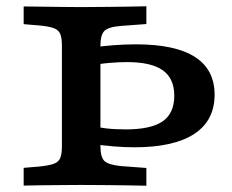

<svg xmlns="http://www.w3.org/2000/svg" viewBox="-20 -591 739 611"><path d="M229.9 -568.5H239.2H246.2Q273.9 -568.5 310 -569Q346.1 -569.4 382.3 -569.8Q418.6 -570.2 445.8 -571V-514.5L364.9 -508.5Q324.8 -505.3 312.2 -492.6Q299.6 -479.9 299.6 -445.2V-369.4H177V-445.2Q177 -469.8 171.8 -482.8Q166.6 -495.7 150.8 -501.5Q135 -507.3 103.7 -510.1L55.3 -514.1V-570.5Q77.7 -570.2 109.6 -569.8Q141.5 -569.4 173.6 -569Q205.7 -568.5 229.9 -568.5ZM408 -122.3Q376.6 -122.3 342.1 -125.1Q307.5 -128 273.1 -133.2V-190Q290.4 -185.9 317.5 -182.5Q344.6 -179.2 379.7 -179.2Q460.5 -179.2 497.6 -204.9Q534.6 -230.6 534.6 -286.2Q534.6 -341.1 498.2 -367.2Q461.8 -393.4 384 -393.4Q357.7 -393.4 327 -390.7Q296.3 -388.1 273.1 -382.5V-439Q301.7 -444.2 339.3 -447Q376.9 -449.9 413 -449.9Q537.8 -449.9 600.3 -409.8Q662.9 -369.7 662.9 -289.6Q662.9 -207.3 598.1 -164.8Q533.2 -122.3 408 -122.3ZM177 -201.6V-369.4H299.6V-201.6ZM229.9 -2.4Q205.7 -2.4 173.6 -2Q141.5 -1.6 109.6 -1.4Q77.7 -1.2 55.3 -0.4V-56.9L103.7 -60.9Q135 -64.1 150.8 -69.7Q166.6 -75.3 171.8 -88.4Q177 -101.6 177 -125.8V-201.6H299.6V-125.8Q299.6 -91.1 312.2 -78.8Q324.8 -66.5 364.9 -62.5L445.8 -56.5V0Q418.6 -0.8 382.3 -1.2Q346.1 -1.6 310 -2Q273.9 -2.4 246.2 -2.4H239.2Z"/></svg>

Font: Playfair 5pt SemiExpanded Light
Style: Regular
Weight: 300
Width: 6
Designer: Claus Eggers Sørensen
Foundry: Claus Eggers Sørensen
Version: Version 2.203